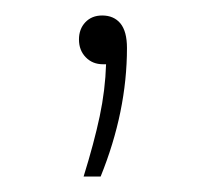

<svg xmlns="http://www.w3.org/2000/svg" viewBox="-20 -78 266 248"><path d="M144 -16Q144 66 110 150H88Q101.5 106.5 108.8 72.2Q116 38 117 5H113Q99.5 5 90.8 -4Q82 -13 82 -27Q82 -40.5 90.2 -49.2Q98.5 -58 112 -58Q127 -58 135.5 -47.8Q144 -37.5 144 -16Z"/></svg>

Font: Encode Sans Expanded Thin
Style: Regular
Weight: 250
Width: 7
Designer: Multiple Designers
Foundry: Impallari Type
Version: Version 2.000